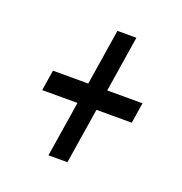

<svg xmlns="http://www.w3.org/2000/svg" viewBox="-84 -578 523 552"><g transform="rotate(20 177.5 -302.0)"><path d="M121 -100 148 -270H40L50 -333H158L185 -504H243L216 -333H324L314 -270H206L179 -100Z"/></g></svg>

Font: Georama ExtraCondensed
Style: Italic
Weight: 400
Width: 2
Italic angle: -9°
Designer: Jean-Baptiste Levee
Foundry: Production Type
Version: Version 1.000